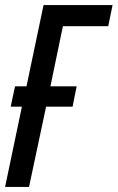

<svg xmlns="http://www.w3.org/2000/svg" viewBox="-21 -734 462 754"><path d="M-1 0 65 -315H21L38 -395H83L150 -714H421L404 -631H226L177 -395H280L264 -315H160L93 0Z"/></svg>

Font: Noto Sans ExtraCondensed Medium
Style: Italic
Weight: 500
Width: 2
Italic angle: -12°
Designer: Monotype Design Team
Foundry: Monotype Imaging Inc.
Version: Version 2.013; ttfautohint (v1.8.4.7-5d5b)